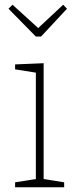

<svg xmlns="http://www.w3.org/2000/svg" viewBox="-20 -794 322 814"><path d="M252 -21V0H44V-21L132 -35V-486L44 -500V-521L165 -526V-35ZM248 -774 264 -757 154 -639H132L16 -757L33 -774L142 -675Z"/></svg>

Font: Bitter ExtraLight
Style: Regular
Weight: 200
Designer: Sol Matas, and Bitter project Authors
Foundry: Sol Matas
Version: Version 2.001